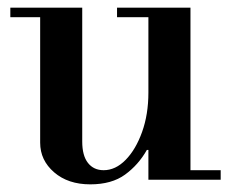

<svg xmlns="http://www.w3.org/2000/svg" viewBox="-20 -470 610 502"><path d="M216 12Q158 12 121.5 -19.5Q85 -51 85 -97V-435H195V-100Q195 -63 210 -44Q225 -25 251 -25Q282 -25 308.5 -52Q335 -79 351.5 -125Q368 -171 368 -228L388 -78H364Q342 -39 307 -13.5Q272 12 216 12ZM368 0V-25H557V0ZM7 -425V-450H195V-425ZM368 -16V-435H478V-16ZM286 -425V-450H478V-425Z"/></svg>

Font: Libre Bodoni
Style: Regular
Weight: 400
Designer: Pablo Impallari, Rodrigo Fuenzalida
Foundry: Impallari Type
Version: Version 2.005;gftools[0.9.23]